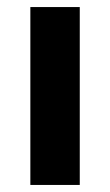

<svg xmlns="http://www.w3.org/2000/svg" viewBox="-20 -524 311 544"><path d="M66 0V-504H206V0Z"/></svg>

Font: DM Sans ExtraBold
Style: Regular
Weight: 800
Designer: Colophon Foundry, Jonny Pinhorn
Foundry: Colophon Foundry
Version: Version 4.004; ttfautohint (v1.8.4.7-5d5b)